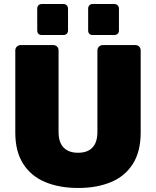

<svg xmlns="http://www.w3.org/2000/svg" viewBox="-20 -924 776 954"><path d="M369 10Q276 10 205.5 -19Q135 -48 95.5 -109.5Q56 -171 56 -265V-674Q56 -685 64 -692.5Q72 -700 82 -700H245Q256 -700 263.5 -692.5Q271 -685 271 -674V-268Q271 -217 296 -191Q321 -165 368 -165Q415 -165 439.5 -191Q464 -217 464 -268V-674Q464 -685 472 -692.5Q480 -700 491 -700H653Q664 -700 671.5 -692.5Q679 -685 679 -674V-265Q679 -171 640 -109.5Q601 -48 531 -19Q461 10 369 10ZM440 -750Q430 -750 424 -756Q418 -762 418 -773V-881Q418 -891 424 -897.5Q430 -904 440 -904H548Q558 -904 564.5 -897.5Q571 -891 571 -881V-773Q571 -762 564.5 -756Q558 -750 548 -750ZM188 -750Q177 -750 171 -756Q165 -762 165 -773V-881Q165 -891 171 -897.5Q177 -904 188 -904H295Q305 -904 311.5 -897.5Q318 -891 318 -881V-773Q318 -762 311.5 -756Q305 -750 295 -750Z"/></svg>

Font: Rubik Light ExtraBold
Style: Regular
Weight: 800
Version: Version 2.104